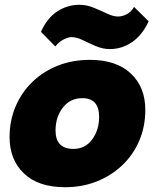

<svg xmlns="http://www.w3.org/2000/svg" viewBox="-20 -771 647 802"><path d="M355 -521Q466 -521 526.5 -464Q587 -407 587 -312Q587 -243 562 -184Q537 -125 491.5 -81.5Q446 -38 385 -13.5Q324 11 252 11Q140 11 80 -46.5Q20 -104 20 -198Q20 -267 45 -326Q70 -385 115.5 -429Q161 -473 222 -497Q283 -521 355 -521ZM287 -149Q336 -149 365 -188.5Q394 -228 394 -283Q394 -361 324 -361Q273 -361 242.5 -321.5Q212 -282 212 -226Q212 -149 287 -149ZM439 -566Q409 -566 380 -578.5Q351 -591 325.5 -603.5Q300 -616 278 -616Q266 -616 246.5 -606.5Q227 -597 211 -577L151 -638Q177 -696 219.5 -723.5Q262 -751 312 -751Q342 -751 371 -739Q400 -727 426.5 -714.5Q453 -702 473 -702Q490 -702 508.5 -711Q527 -720 540 -742L601 -682Q574 -624 531.5 -595Q489 -566 439 -566Z"/></svg>

Font: Livvic Black
Style: Italic
Weight: 900
Italic angle: -10°
Designer: Jacques Le Bailly, Baron von Fonthausen
Version: Version 1.001; ttfautohint (v1.8.2)